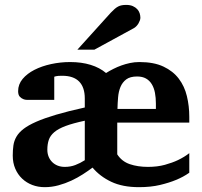

<svg xmlns="http://www.w3.org/2000/svg" viewBox="-20 -754 827 786"><path d="M327.1 -259.8Q278.8 -249.5 248.8 -238.3Q218.8 -227.1 202.1 -212.9Q185.5 -198.7 179.7 -181.2Q173.8 -163.6 173.8 -141.1Q173.8 -125.5 179 -112.8Q184.1 -100.1 193.6 -90.6Q203.1 -81.1 216.3 -75.9Q229.5 -70.8 245.1 -70.8Q268.6 -70.8 288.3 -78.4Q308.1 -85.9 327.1 -98.1ZM618.2 -330.1Q618.2 -354 614.3 -374.3Q610.4 -394.5 601.3 -409.4Q592.3 -424.3 577.6 -432.6Q563 -440.9 541 -440.9Q512.7 -440.9 496.8 -429Q481 -417 473.1 -397.9Q465.3 -378.9 463.4 -355.2Q461.4 -331.5 460.9 -308.1H618.2ZM754.9 -46.9Q731 -29.8 699.7 -17.1Q672.9 -5.9 635 3.2Q597.2 12.2 548.8 12.2Q481.9 12.2 435.5 -9.8Q389.2 -31.7 358.9 -67.9Q341.3 -54.7 319.3 -40.5Q297.4 -26.4 272.2 -14.6Q247.1 -2.9 219.5 4.6Q191.9 12.2 163.1 12.2Q135.7 12.2 112.1 3.2Q88.4 -5.9 70.6 -22.7Q52.7 -39.6 42.5 -63.5Q32.2 -87.4 32.2 -117.2Q32.2 -139.6 34.9 -158.7Q37.6 -177.7 47.4 -194.6Q57.1 -211.4 76.4 -226.3Q95.7 -241.2 128.4 -255.6Q161.1 -270 209.7 -284.4Q258.3 -298.8 327.1 -314V-351.1Q327.1 -396.5 304 -420.2Q280.8 -443.8 234.9 -443.8Q225.1 -443.8 219 -443.4Q212.9 -442.9 209 -441.9Q204.6 -440.9 202.1 -439.9V-345.2H99.1Q86.4 -344.2 76.7 -347.7Q68.4 -350.6 61.3 -357.9Q54.2 -365.2 54.2 -380.9Q54.2 -408.7 72.5 -430.7Q90.8 -452.6 120.8 -468Q150.9 -483.4 189.2 -491.7Q227.5 -500 267.1 -500Q314 -500 351.1 -488.5Q388.2 -477.1 414.1 -455.1Q428.2 -463.9 444.1 -471.9Q460 -480 477.1 -486.1Q494.1 -492.2 512.5 -496.1Q530.8 -500 550.8 -500Q609.9 -500 649.2 -481.4Q688.5 -462.9 711.9 -431.9Q735.4 -400.9 745.1 -360.4Q754.9 -319.8 754.9 -275.9V-252H460V-122.1Q478.5 -93.3 511.2 -82Q543.9 -70.8 585.9 -70.8Q624 -70.8 655 -79.3Q686 -87.9 708.5 -98.6Q734.9 -111.3 754.9 -127ZM554.7 -681.2Q554.7 -676.3 552.5 -670.2Q550.3 -664.1 546.9 -658.2Q543.5 -652.3 538.6 -647.2Q533.7 -642.1 528.8 -639.2L366.7 -550.8H296.9L433.6 -702.1Q442.4 -711.4 449.5 -717.5Q456.5 -723.6 463.6 -727.3Q470.7 -731 478.5 -732.4Q486.3 -733.9 496.6 -733.9Q512.7 -733.9 523.7 -729Q534.7 -724.1 541.7 -716.6Q548.8 -709 551.8 -699.5Q554.7 -689.9 554.7 -681.2Z"/></svg>

Font: Charis SIL Phon
Style: Bold
Weight: 700
Foundry: SIL International
Version: Version 5.000